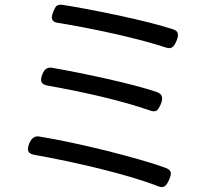

<svg xmlns="http://www.w3.org/2000/svg" viewBox="-20 -765 849 796"><path d="M635 7Q546 -28 388 -67Q252 -100 123 -123Q101 -127 97 -139Q93 -150 102 -172Q116 -204 143 -199Q264 -179 418 -141Q581 -100 667 -69Q685 -62 688 -50Q690 -40 681 -19.5Q672 1 663 7Q653 14 635 7ZM602 -307Q436 -364 178 -410Q156 -414 152 -425Q147 -436 156 -458Q168 -489 196 -484Q304 -465 420 -439Q550 -410 629 -384Q648 -377 651 -365Q655 -353 646.5 -333Q638 -313 630 -307Q620 -300 602 -307ZM668 -568Q583 -596 449 -626Q322 -654 221 -670Q200 -673 196 -685Q192 -695 201 -717Q208 -734 214 -740Q223 -747 238 -745Q313 -734 472 -701Q615 -670 696 -644Q715 -638 717 -626Q720 -615 711.5 -595Q703 -575 695 -570Q686 -562 668 -568Z"/></svg>

Font: GenSenRounded TW R
Style: Regular
Weight: 400
Version: Version 1.501;PS 1;hotconv 16.6.51;makeotf.lib2.5.65220